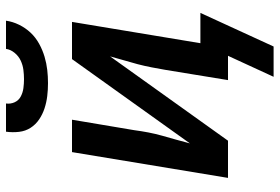

<svg xmlns="http://www.w3.org/2000/svg" viewBox="-166 -614 932 640"><g transform="rotate(-90 300.0 -294.0)"><path d="M343 -600Q321 -600 300 -602.5Q279 -605 259 -611.5Q239 -618 222 -629.5Q205 -641 194 -658Q183 -675 180.5 -696.5Q178 -718 181 -740H275Q273 -725 279 -711.5Q285 -698 298 -691Q311 -684 326 -682Q341 -680 356 -680Q371 -680 387 -682Q403 -684 418 -691Q433 -698 444 -711.5Q455 -725 457 -740H551Q548 -718 537.5 -696.5Q527 -675 511 -658Q495 -641 474 -629.5Q453 -618 431 -611.5Q409 -605 387 -602.5Q365 -600 343 -600ZM364 152 434 0H353L387 -208Q391 -231 395.5 -254.5Q400 -278 406 -301Q412 -324 419 -347Q426 -370 432 -393L151 0H27L113 -520H221L186 -312Q183 -289 178.5 -265.5Q174 -242 167.5 -219Q161 -196 154.5 -173Q148 -150 142 -127L423 -520H547L476 -92H577L465 152Z"/></g></svg>

Font: Iosevka SmBd Ex Obl
Style: Regular
Weight: 600
Width: 7
Italic angle: -9°
Monospace: yes
Designer: Belleve Invis
Foundry: Belleve Invis
Version: Version 32.5.0; ttfautohint (v1.8.4)